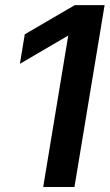

<svg xmlns="http://www.w3.org/2000/svg" viewBox="-20 -748 438 768"><path d="M398.4 -727.5 277.8 0H152.8L252.9 -605.5H252.4L59.6 -492.7L79.1 -610.8L279.3 -727.5Z"/></svg>

Font: Inter Display SemiBold
Style: Italic
Weight: 600
Italic angle: -9.39999°
Designer: Rasmus Andersson
Foundry: rsms
Version: Version 4.000;git-a52131595